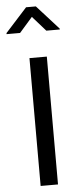

<svg xmlns="http://www.w3.org/2000/svg" viewBox="-79 -926 386 957"><g transform="rotate(-5 114.0 -447.0)"><path d="M171.4 -639.6V0H84.5V-639.6ZM247.6 -768.6H180.2L114.3 -843.3L48.8 -768.6H-18.6V-773.9L89.8 -893.6H138.7L247.6 -772.9Z"/></g></svg>

Font: Yantramanav
Style: Regular
Weight: 400
Version: Version 1.001;PS 1.0;hotconv 1.0.72;makeotf.lib2.5.5900; ttf